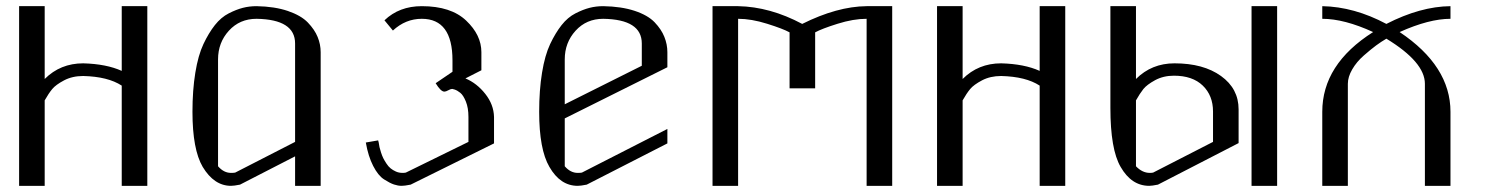

<svg xmlns="http://www.w3.org/2000/svg" viewBox="-20 -603 4831 623"><path d="M458 -583V0H375V-325.2Q330.1 -354.5 250 -356.4Q214.8 -356.4 188 -342.3Q161.1 -328.1 149.4 -314Q137.7 -299.8 125 -277.3V0H42V-583H125V-346.7Q175.8 -397.5 250 -397.5Q325.2 -395.5 375 -373V-583Z M812.5 -583Q871.1 -582 914.1 -567.4Q957 -552.7 979 -529.8Q1001 -506.8 1010.7 -482.9Q1020.5 -459 1020.5 -433.6V0H937.5V-95.7L758.8 -3.9Q739.3 0 729.5 0Q674.8 0 637.7 -61.5Q604.5 -118.2 604.5 -240.2Q604.5 -310.5 613.8 -367.2Q623 -423.8 640.1 -460Q657.2 -496.1 677.2 -521.5Q697.3 -546.9 722.2 -559.6Q747.1 -572.3 768.1 -577.6Q789.1 -583 812.5 -583ZM812.5 -542Q757.8 -542 722.7 -503.4Q687.5 -464.8 687.5 -410.2V-63.5Q706.1 -42 729.5 -42Q739.3 -42 743.2 -43L937.5 -142.6V-461.9Q937.5 -540 812.5 -542Z M1542 -375 1490.2 -348.6Q1527.3 -333 1554.7 -298.3Q1582 -263.7 1583 -223.6V-137.7L1312.5 -3.9Q1293 0 1283.2 0Q1271.5 0 1258.3 -4.4Q1245.1 -8.8 1226.1 -21Q1207 -33.2 1190.9 -64.5Q1174.8 -95.7 1167 -140.6Q1172.9 -141.6 1184.6 -143.6Q1196.3 -145.5 1207 -147.5L1209 -139.6Q1210 -131.8 1211.4 -125.5Q1212.9 -119.1 1216.3 -108.4Q1219.7 -97.7 1223.6 -89.8Q1227.5 -82 1233.9 -72.3Q1240.2 -62.5 1247.6 -56.6Q1254.9 -50.8 1264.6 -46.4Q1274.4 -42 1286.1 -42Q1293 -42 1296.9 -43L1500 -142.6V-223.6Q1500 -252.9 1491.7 -273.4Q1483.4 -293.9 1473.6 -301.8Q1463.9 -309.6 1455.1 -312.5L1447.3 -314.5Q1442.4 -314.5 1434.6 -310.1Q1426.8 -305.7 1421.9 -305.7Q1410.2 -305.7 1393.6 -333L1448.2 -370.1V-407.2Q1448.2 -542 1348.6 -542Q1295.9 -542 1254.9 -503.9Q1252 -506.8 1227.5 -537.1Q1275.4 -583 1348.6 -583Q1443.4 -583 1492.7 -536.1Q1542 -489.3 1542 -433.6Z M1937.5 -583Q1996.1 -582 2039.1 -567.9Q2082 -553.7 2104 -530.8Q2126 -507.8 2135.7 -483.4Q2145.5 -459 2145.5 -433.6V-384.8L1812.5 -218.8V-63.5Q1831.1 -42 1854.5 -42Q1864.3 -42 1868.2 -43L2145.5 -184.6V-137.7L1883.8 -3.9Q1864.3 0 1854.5 0Q1797.9 0 1762.7 -61.5Q1729.5 -118.2 1729.5 -240.2Q1729.5 -310.5 1738.8 -367.2Q1748 -423.8 1765.1 -460Q1782.2 -496.1 1802.2 -521.5Q1822.3 -546.9 1847.2 -559.6Q1872.1 -572.3 1893.1 -577.6Q1914.1 -583 1937.5 -583ZM1937.5 -542Q1882.8 -542 1847.7 -503.4Q1812.5 -464.8 1812.5 -410.2V-264.6L2062.5 -389.6V-461.9Q2062.5 -540 1937.5 -542Z M2875 -583V0H2792V-542Q2749 -542 2697.8 -525.9Q2646.5 -509.8 2625 -498V-316.4H2542V-498Q2520.5 -509.8 2469.2 -525.9Q2418 -542 2375 -542V0H2292V-583H2375Q2478.5 -581.1 2583 -525.4Q2696.3 -582 2792 -583Z M3436.5 -583V0H3353.5V-325.2Q3308.6 -354.5 3228.5 -356.4Q3193.4 -356.4 3166.5 -342.3Q3139.6 -328.1 3127.9 -314Q3116.2 -299.8 3103.5 -277.3V0H3020.5V-583H3103.5V-346.7Q3154.3 -397.5 3228.5 -397.5Q3303.7 -395.5 3353.5 -373V-583Z M4124 -583V0H4041V-583ZM3666 -583V-346.7Q3716.8 -397.5 3791 -397.5Q3884.8 -397.5 3941.9 -356.4Q3999 -315.4 3999 -248V-138.7L3737.3 -3.9Q3717.8 0 3709 0Q3651.4 0 3616.2 -61.5Q3583 -118.2 3583 -252.9V-583ZM3916 -241.2Q3916 -293 3882.8 -325.2Q3849.6 -357.4 3789.1 -357.4Q3754.9 -357.4 3728 -342.8Q3701.2 -328.1 3689.9 -314Q3678.7 -299.8 3666 -277.3V-63.5Q3686.5 -42 3710.9 -42Q3717.8 -42 3721.7 -43L3916 -142.6Z M4686.5 -583V-542Q4617.2 -542 4521.5 -499Q4686.5 -388.7 4686.5 -240.2V0H4603.5V-331.1Q4603.5 -401.4 4478.5 -477.5Q4461.9 -467.8 4445.3 -455.6Q4428.7 -443.4 4405.3 -422.9Q4381.8 -402.3 4367.7 -377.9Q4353.5 -353.5 4353.5 -331.1V0H4270.5V-240.2Q4270.5 -394.5 4435.5 -499Q4341.8 -542 4270.5 -542V-583Q4374 -581.1 4478.5 -525.4Q4588.9 -582 4686.5 -583Z"/></svg>

Font: wanta
Style: Medium
Weight: 500
Version: Version 0.91